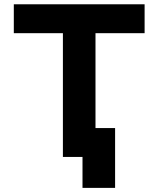

<svg xmlns="http://www.w3.org/2000/svg" viewBox="-20 -743 750 909"><path d="M277.8 0H370.6V146.5H524.9V-136.7H432.1V-585.9H664.6V-722.7H45.4V-585.9H277.8Z"/></svg>

Font: Giphurs ExtraBold
Style: Regular
Weight: 800
Version: Version 1.000